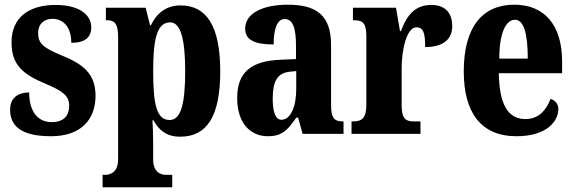

<svg xmlns="http://www.w3.org/2000/svg" viewBox="-20 -569 2441 816"><path d="M197 10C321 10 386 -58 386 -162C386 -259 329 -298 241 -334C164 -366 142 -384 142 -429C142 -467 167 -489 203 -489C249 -489 283 -454 283 -387C341 -387 368 -410 368 -453C368 -501 324 -548 216 -548C104 -548 29 -496 29 -389C29 -293 77 -253 176 -212C244 -183 274 -163 274 -120C274 -80 254 -50 199 -50C143 -50 104 -92 104 -176C60 -176 23 -156 23 -103C23 -36 66 10 197 10Z M416 227H712V174H684C667 174 631 166 631 109V53C631 10 630 -27 628 -58H632C656 -14 690 12 745 12C859 12 916 -73 916 -266C916 -460 857 -546 747 -546C684 -546 644 -510 621 -461H618L599 -536H430V-483H434C463 -483 482 -474 482 -412V109C482 166 445 174 428 174H416ZM701 -59C645 -59 631 -127 631 -267C631 -396 645 -474 703 -474C749 -474 767 -399 767 -266C767 -128 749 -59 701 -59Z M1118 10C1178 10 1202 -15 1239 -69H1247L1266 0H1440V-53H1437C1399 -53 1387 -69 1387 -124V-378C1387 -504 1325 -549 1203 -549C1103 -549 1022 -516 1022 -447C1022 -400 1061 -380 1143 -380C1143 -449 1159 -488 1190 -488C1225 -488 1238 -449 1238 -374V-318L1171 -315C1048 -310 988 -262 988 -153C988 -42 1047 10 1118 10ZM1176 -60C1151 -60 1139 -93 1139 -149C1139 -221 1157 -258 1210 -264L1239 -267V-191C1239 -113 1214 -60 1176 -60Z M1474 0H1767V-53H1739C1708 -53 1687 -61 1687 -120V-277C1687 -361 1709 -453 1750 -453C1781 -453 1787 -424 1787 -369C1857 -369 1902 -397 1902 -458C1902 -510 1876 -548 1813 -548C1748 -548 1711 -510 1684 -437H1680L1663 -536H1480V-483H1484C1519 -483 1537 -474 1537 -415V-125C1537 -62 1515 -53 1478 -53H1474Z M2175 10C2303 10 2353 -53 2353 -106C2353 -128 2338 -143 2320 -149C2301 -100 2269 -63 2213 -63C2140 -63 2102 -123 2100 -258H2369V-307C2369 -465 2292 -549 2166 -549C2029 -549 1951 -453 1951 -265C1951 -91 2024 10 2175 10ZM2223 -320H2102C2102 -427 2129 -485 2169 -485C2207 -485 2223 -423 2223 -320Z"/></svg>

Font: Noto Serif Devanagari ExtraCondensed ExtraBold
Style: Regular
Weight: 800
Width: 2
Designer: Universal Thirst, Indian Type Foundry and the Monotype Design Team
Foundry: Monotype Imaging Inc.
Version: Version 2.004